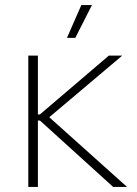

<svg xmlns="http://www.w3.org/2000/svg" viewBox="-20 -740 541 760"><path d="M278 -590 344 -720H302L245 -590ZM92 0H130V-263H138L428 0H483L175 -276L464 -520H411L138 -287H130V-520H92Z"/></svg>

Font: Fixel Text ExtraLight
Style: Regular
Weight: 200
Width: 4
Designer: AlfaBravo + MacPaw
Foundry: Kyrylo Tkachov, Marchela Mozhyna, Serhii Makarenko, Maria Weinstein, Zakhar Kryvoshyya
Version: Version 1.211